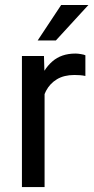

<svg xmlns="http://www.w3.org/2000/svg" viewBox="-20 -754 379 774"><path d="M159.7 0H68.4V-528.3H157.2L159.7 -445.3ZM324.2 -447.8Q312.5 -450.2 302.5 -450.9Q292.5 -451.7 279.8 -451.7Q238.3 -451.7 209.7 -434.6Q181.2 -417.5 165.5 -387.5Q149.9 -357.4 146 -318.8L120.1 -304.2Q120.1 -368.2 137.2 -421.1Q154.3 -474.1 190.7 -506.1Q227.1 -538.1 284.2 -538.1Q293.5 -538.1 306.4 -535.9Q319.3 -533.7 324.2 -531.2ZM226.6 -733.9H336.4L205.1 -590.8H131.8Z"/></svg>

Font: Heebo
Style: Regular
Weight: 400
Designer: Oded Ezer
Foundry: Ezer Type House
Version: Version 3.100